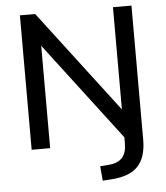

<svg xmlns="http://www.w3.org/2000/svg" viewBox="-59 -758 869 1003"><g transform="rotate(-5 375.0 -256.0)"><path d="M439 193 432 117 480 113Q571 106 571 11V-23L180 -537V0H83V-705H163L571 -169V-705H668V-1Q668 91 624 137.5Q580 184 484 190Z"/></g></svg>

Font: Mulish SemiBold
Style: Regular
Weight: 600
Designer: Vernon Adams
Foundry: Vernon Adams
Version: Version 3.603; ttfautohint (v1.8.3)